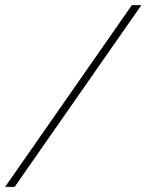

<svg xmlns="http://www.w3.org/2000/svg" viewBox="-56 -727 570 747"><path d="M-36 0 457 -707H494L1 0Z"/></svg>

Font: Newsreader Caption ExtraLight
Style: Italic
Weight: 275
Italic angle: -17°
Designer: Hugues Gentile
Foundry: Production Type
Version: Version 1.001